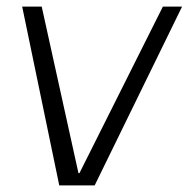

<svg xmlns="http://www.w3.org/2000/svg" viewBox="-20 -560 570 580"><path d="M47 -540H106L217 -37H220L472 -540H530L266 0H159Z"/></svg>

Font: Pathway Extreme 28pt ExtraLight
Style: Italic
Weight: 250
Italic angle: -8°
Designer: Eduardo Rodriguez Tunni
Foundry: Eduardo Rodriguez Tunni
Version: Version 1.001;gftools[0.9.26]